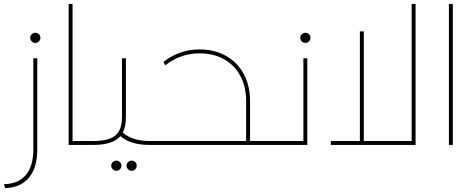

<svg xmlns="http://www.w3.org/2000/svg" viewBox="-50 -739 2419 979"><path d="M-30 200Q43 199 81.5 153.5Q120 108 120 23V-442H140V23Q140 116 97.5 167Q55 218 -24 220ZM104 -546Q104 -557 112 -564.5Q120 -572 130 -572Q141 -572 148.5 -564.5Q156 -557 156 -546Q156 -536 148.5 -528Q141 -520 130 -520Q120 -520 112 -528Q104 -536 104 -546Z M429 -10Q429 -5 425.5 -2.5Q422 0 409 0H300V-719H320V-20H409Q422 -20 425.5 -17.5Q429 -15 429 -10Z M741 -10Q741 -5 737.5 -2.5Q734 0 721 0H712Q615 0 564 -45Q526 0 425 0H409Q396 0 392.5 -2.5Q389 -5 389 -10Q389 -15 392.5 -17.5Q396 -20 409 -20H425Q504 -20 538 -48Q572 -76 572 -142V-442H592V-142Q592 -94 576 -63Q625 -20 712 -20H721Q734 -20 737.5 -17.5Q741 -15 741 -10ZM595 106Q595 95 603 87.5Q611 80 621 80Q632 80 639.5 87.5Q647 95 647 106Q647 116 639.5 124Q632 132 621 132Q611 132 603 124Q595 116 595 106ZM517 106Q517 95 525 87.5Q533 80 543 80Q554 80 561.5 87.5Q569 95 569 106Q569 116 561.5 124Q554 132 543 132Q533 132 525 124Q517 116 517 106Z M1379 -10Q1379 -5 1375.5 -2.5Q1372 0 1359 0H721Q708 0 704.5 -2.5Q701 -5 701 -10Q701 -15 704.5 -17.5Q708 -20 721 -20H1205V-223Q1205 -297 1175.5 -352Q1146 -407 1092 -437Q1038 -467 967 -467Q871 -467 793 -406L783 -423Q865 -487 967 -487Q1044 -487 1102.5 -454Q1161 -421 1193 -361.5Q1225 -302 1225 -223V-20H1359Q1372 -20 1375.5 -17.5Q1379 -15 1379 -10Z M1517 -442V0H1359Q1346 0 1342.5 -2.5Q1339 -5 1339 -10Q1339 -15 1342.5 -17.5Q1346 -20 1359 -20H1497V-442ZM1481 -546Q1481 -557 1489 -564.5Q1497 -572 1507 -572Q1518 -572 1525.5 -564.5Q1533 -557 1533 -546Q1533 -536 1525.5 -528Q1518 -520 1507 -520Q1497 -520 1489 -528Q1481 -536 1481 -546Z M2069 -719V0H1637V-20H1785V-579H1805V-20H2049V-719Z M2239 -719H2259V0H2239Z"/></svg>

Font: Montserrat-Arabic Thin
Style: Regular
Weight: 250
Designer: Mohamed Gaber
Foundry: Kief Type Foundry
Version: Version 5.008